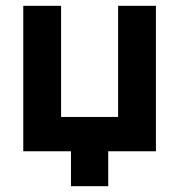

<svg xmlns="http://www.w3.org/2000/svg" viewBox="-20 -520 616 660"><path d="M60 0V-500H190V-118H386V-500H516V0H352V120H224V0Z"/></svg>

Font: NT Somic Bold
Style: Regular
Weight: 700
Designer: Ravid Balaliev — lead type designer, mastering
Michael Voronin — secret advisor, marketing
Ivan Kovalenko — best boy
Foundry: NT Type
Version: Version 0.7